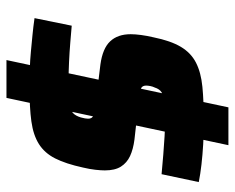

<svg xmlns="http://www.w3.org/2000/svg" viewBox="-88 -648 744 609"><g transform="rotate(90 284.5 -344.0)"><path d="M256 -65Q226 -65 198 -66Q170 -67 144 -69.5Q118 -72 92 -74.5Q66 -77 38 -81L62 -199Q85 -197 115 -194.5Q145 -192 177 -190.5Q209 -189 235 -189Q283 -189 306 -191.5Q329 -194 338.5 -202.5Q348 -211 353 -228Q355 -235 356 -241Q357 -247 357 -251Q357 -264 347 -267.5Q337 -271 308 -275L185 -290Q134 -297 111.5 -321Q89 -345 89 -386Q89 -400 91.5 -419Q94 -438 99 -459Q110 -513 129 -545Q148 -577 179 -593Q210 -609 256 -613.5Q302 -618 368 -618Q404 -618 438 -616Q472 -614 502.5 -610.5Q533 -607 558 -602L533 -484Q501 -487 470 -489.5Q439 -492 413 -493.5Q387 -495 368 -495Q329 -495 307 -493Q285 -491 274 -484.5Q263 -478 258 -462Q255 -456 253.5 -448.5Q252 -441 252 -435Q252 -423 260.5 -419Q269 -415 298 -412L423 -398Q454 -394 475.5 -384Q497 -374 509 -355Q521 -336 521 -304Q521 -292 519 -274Q517 -256 512 -235Q500 -180 483 -146.5Q466 -113 437.5 -95Q409 -77 365.5 -71Q322 -65 256 -65ZM171 8 321 -696H441L291 8Z"/></g></svg>

Font: Saira SemiExpanded
Style: Bold Italic
Weight: 700
Width: 6
Italic angle: -12°
Designer: Hector Gatti with collaboration of the Omnibus-Type team
Foundry: Omnibus-Type
Version: Version 1.101